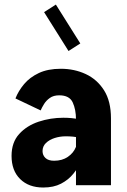

<svg xmlns="http://www.w3.org/2000/svg" viewBox="-20 -814 559 844"><path d="M467.8 -293.5Q467.8 -369.1 437.3 -417.2Q406.7 -465.3 356.7 -488.5Q306.6 -511.7 247.6 -511.7Q190.4 -511.7 150.6 -492.9Q110.8 -474.1 85.9 -444.3Q61 -414.6 47.9 -381.3L158.7 -328.6Q164.1 -341.3 173.6 -356.7Q183.1 -372.1 199.2 -383.5Q215.3 -395 240.2 -395Q285.2 -395 299.6 -363.8Q314 -332.5 314 -289.1V0H467.8ZM359.9 -167.5H313.5Q303.2 -141.6 278.3 -124.5Q253.4 -107.4 217.8 -107.4Q192.4 -107.4 179.7 -119.6Q167 -131.8 167 -149.9Q167 -170.9 181.9 -185.3Q196.8 -199.7 220.2 -207.3Q243.7 -214.8 269 -214.8Q285.2 -214.8 300.5 -213.4Q315.9 -211.9 329.1 -209.5L385.3 -274.9Q355.5 -283.7 325.7 -290Q295.9 -296.4 258.3 -296.4Q202.1 -296.4 149.9 -279.1Q97.7 -261.7 64.2 -224.9Q30.8 -188 30.8 -128.9Q30.8 -64 68.6 -26.9Q106.4 10.3 169.9 10.3Q215.8 10.3 248.3 -6.6Q280.8 -23.4 302.5 -50.3Q324.2 -77.1 337.9 -108.2Q351.6 -139.2 359.9 -167.5ZM333 -623 225.6 -793.9 173.8 -760.7 281.2 -589.8Z"/></svg>

Font: Estedad-VF-FD Black
Style: Regular
Weight: 900
Designer: Amin Abedi
Version: Version 4.000